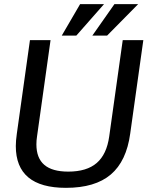

<svg xmlns="http://www.w3.org/2000/svg" viewBox="-20 -893 749 923"><path d="M56 -191Q56 -216 61 -251L124 -700H223L158 -237Q155 -218 155 -199Q155 -133 193 -100.5Q231 -68 308 -68Q397 -68 445 -109.5Q493 -151 505 -237L570 -700H669L606 -251Q588 -118 512.5 -54Q437 10 297 10Q56 10 56 -191ZM365 -873H480L347 -722H277ZM530 -873H644L495 -722H424Z"/></svg>

Font: Krub Medium
Style: Italic
Weight: 500
Italic angle: -8°
Designer: Ekaluck Peanpanawate
Foundry: Cadson Demak Co.,Ltd.
Version: Version 1.000; ttfautohint (v1.6)